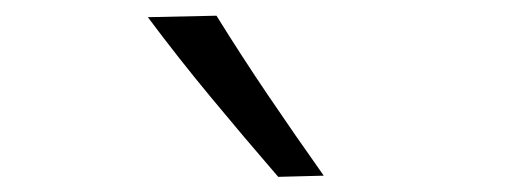

<svg xmlns="http://www.w3.org/2000/svg" viewBox="-20 -832 665 247"><path d="M337.9 -604.5 396.5 -606Q359.8 -657.8 325.2 -708.9Q290.6 -760 258.5 -811.8L170.2 -809.9Q209.3 -757.5 251.6 -706.5Q293.9 -655.4 337.9 -604.5Z"/></svg>

Font: Pinar-VF-FD
Style: Regular
Weight: 300
Designer: Amin Abedi
Version: Version 3.0